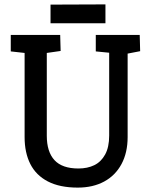

<svg xmlns="http://www.w3.org/2000/svg" viewBox="-20 -850 690 874"><path d="M334 4Q252 4 198 -24Q144 -52 118 -103.5Q92 -155 92 -226V-609L29 -616V-691H254L256 -618L193 -609V-232Q193 -159 228 -121Q263 -83 337 -83Q378 -83 409 -98Q440 -113 458.5 -146.5Q477 -180 477 -233V-610L416 -616V-691H616L618 -617L561 -606V-226Q561 -155 533 -103Q505 -51 454 -23.5Q403 4 334 4ZM210 -744V-829L460 -830V-744Z"/></svg>

Font: Kreon Light
Style: Regular
Weight: 400
Version: Version 2.002